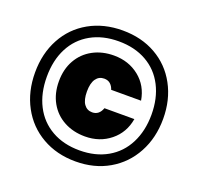

<svg xmlns="http://www.w3.org/2000/svg" viewBox="-126 -852 1027 996"><g transform="rotate(20 387.5 -354.5)"><path d="M34.2 -356Q34.2 -460.9 78.6 -543Q123 -625 203.6 -670.4Q284.2 -715.8 388.2 -715.8Q492.2 -715.8 572 -670.4Q651.9 -625 696.5 -543Q741.2 -460.9 741.2 -356Q741.2 -251 696.5 -168.5Q651.9 -85.9 572 -39.6Q492.2 6.8 388.2 6.8Q284.2 6.8 203.6 -39.6Q123 -85.9 78.6 -168.5Q34.2 -251 34.2 -356ZM99.1 -356Q99.1 -265.1 134 -197Q168.9 -128.9 234.4 -91.6Q299.8 -54.2 388.2 -54.2Q476.1 -54.2 541.5 -91.6Q606.9 -128.9 641.8 -197.5Q676.8 -266.1 676.8 -356Q676.8 -445.8 641.8 -513.9Q606.9 -582 541.5 -618.9Q476.1 -655.8 388.2 -655.8Q299.8 -655.8 234.4 -618.9Q168.9 -582 134 -514.4Q99.1 -446.8 99.1 -356ZM166 -355Q166 -288.1 194.6 -237.5Q223.1 -187 274.2 -159.4Q325.2 -131.8 390.1 -131.8Q471.2 -131.8 529.5 -179Q587.9 -226.1 601.1 -304.2H436Q420.9 -262.2 382.8 -262.2Q354 -262.2 337.4 -285.6Q320.8 -309.1 320.8 -355Q320.8 -400.9 337.4 -424.6Q354 -448.2 382.8 -448.2Q403.8 -448.2 417 -436.5Q430.2 -424.8 436 -405.8H601.1Q587.9 -484.9 529.5 -531.5Q471.2 -578.1 390.1 -578.1Q325.2 -578.1 274.2 -550.5Q223.1 -522.9 194.6 -472.4Q166 -421.9 166 -355Z"/></g></svg>

Font: Poppins ExtraBold
Style: Regular
Weight: 800
Designer: Ninad Kale (Devanagari), Jonny Pinhorn (Latin)
Foundry: Indian Type Foundry
Version: 4.004